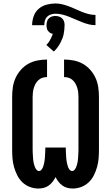

<svg xmlns="http://www.w3.org/2000/svg" viewBox="-20 -1078 640 1106"><path d="M201 8Q176 8 152 -1Q128 -10 109.5 -27.5Q91 -45 79.5 -68Q68 -91 61 -115.5Q54 -140 52 -165Q50 -190 50 -215V-520Q50 -548 54 -575.5Q58 -603 69.5 -628.5Q81 -654 100 -675.5Q119 -697 143 -710.5Q167 -724 195 -729.5Q223 -735 251 -735V-634Q237 -634 224.5 -630Q212 -626 202 -617Q192 -608 185.5 -596.5Q179 -585 175 -572Q171 -559 169.5 -546Q168 -533 168 -520V-215Q168 -207 168.5 -198.5Q169 -190 169.5 -181.5Q170 -173 170.5 -164.5Q171 -156 172.5 -147.5Q174 -139 176 -131Q178 -123 181.5 -115Q185 -107 190.5 -100Q196 -93 204 -93Q213 -93 219 -100.5Q225 -108 228 -116Q231 -124 233 -133Q235 -142 236.5 -150.5Q238 -159 238.5 -168Q239 -177 239.5 -185.5Q240 -194 240.5 -203Q241 -212 241 -221V-228H359V-221Q359 -212 359.5 -203Q360 -194 360.5 -185.5Q361 -177 361.5 -168Q362 -159 363.5 -150.5Q365 -142 367 -133Q369 -124 372 -116Q375 -108 381 -100.5Q387 -93 396 -93Q404 -93 409.5 -100Q415 -107 418.5 -115Q422 -123 424 -131Q426 -139 427.5 -147.5Q429 -156 429.5 -164.5Q430 -173 430.5 -181.5Q431 -190 431.5 -198.5Q432 -207 432 -215V-520Q432 -533 430.5 -546Q429 -559 425 -572Q421 -585 414.5 -596.5Q408 -608 398 -617Q388 -626 375.5 -630Q363 -634 349 -634V-735Q377 -735 405 -729.5Q433 -724 457 -710.5Q481 -697 500 -675.5Q519 -654 530.5 -628.5Q542 -603 546 -575.5Q550 -548 550 -520V-215Q550 -190 548 -165Q546 -140 539 -115.5Q532 -91 520.5 -68Q509 -45 490.5 -27.5Q472 -10 448 -1Q424 8 399 8Q383 8 367.5 4Q352 0 339 -9.5Q326 -19 316.5 -31.5Q307 -44 300 -58Q293 -44 283.5 -31.5Q274 -19 261 -9.5Q248 0 232.5 4Q217 8 201 8ZM165 -933Q165 -959 174 -984.5Q183 -1010 202.5 -1027Q222 -1044 248 -1051Q274 -1058 300 -1058Q320 -1058 339.5 -1053Q359 -1048 378 -1041Q397 -1034 415 -1025.5Q433 -1017 452 -1009.5Q471 -1002 490.5 -997Q510 -992 530 -992V-933Q510 -933 490.5 -938Q471 -943 452 -950.5Q433 -958 415 -966Q397 -974 378 -981.5Q359 -989 339.5 -994Q320 -999 300 -999Q287 -999 274 -995Q261 -991 251.5 -981.5Q242 -972 238.5 -959Q235 -946 235 -933ZM290 -781 247 -819Q253 -825 258 -831.5Q263 -838 267 -845Q271 -852 275 -860.5Q279 -869 281 -874L284 -883Q279 -884 274 -886Q269 -888 265 -891.5Q261 -895 257.5 -899Q254 -903 252 -908Q250 -913 249 -919.5Q248 -926 248 -929V-933Q248 -940 249 -946.5Q250 -953 252.5 -959Q255 -965 259.5 -970Q264 -975 269.5 -978.5Q275 -982 282.5 -984Q290 -986 295 -986H300Q307 -986 313.5 -984.5Q320 -983 325.5 -980.5Q331 -978 336 -973.5Q341 -969 344.5 -963.5Q348 -958 350 -950.5Q352 -943 352 -939V-933Q352 -920 350.5 -906.5Q349 -893 346.5 -880.5Q344 -868 339 -855.5Q334 -843 328 -831.5Q322 -820 313 -807.5Q304 -795 298 -789Z"/></svg>

Font: R Plex Mono
Style: Bold
Weight: 700
Monospace: yes
Designer: Belleve Invis
Foundry: Belleve Invis
Version: Version 31.8.0